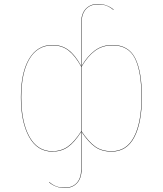

<svg xmlns="http://www.w3.org/2000/svg" viewBox="-20 -753 818 965"><path d="M693 -264Q693 -136 655 -63.5Q617 9 541 9Q491 9 457.5 -15Q424 -39 390 -90V97Q390 143 367 167.5Q344 192 306 192Q261 192 227 164L228 162Q244 176 262 183Q280 190 306 190Q344 190 366 166Q388 142 388 97V-90Q354 -37 321 -14Q288 9 243 9Q167 9 126 -65.5Q85 -140 85 -264Q85 -388 126.5 -457.5Q168 -527 244 -527Q291 -527 325 -501Q359 -475 388 -421V-638Q388 -684 411 -708.5Q434 -733 472 -733Q517 -733 551 -705L550 -703Q534 -717 516 -724Q498 -731 472 -731Q434 -731 412 -707Q390 -683 390 -638V-421Q419 -471 456.5 -499Q494 -527 545 -527Q626 -527 659.5 -460.5Q693 -394 693 -264ZM388 -93V-418Q358 -473 324.5 -499Q291 -525 244 -525Q168 -525 127.5 -456Q87 -387 87 -264Q87 -140 127.5 -66.5Q168 7 243 7Q288 7 321 -16.5Q354 -40 388 -93ZM691 -264Q691 -393 658.5 -459Q626 -525 545 -525Q495 -525 458 -498Q421 -471 390 -418V-93Q425 -41 458 -17Q491 7 541 7Q616 7 653.5 -65Q691 -137 691 -264Z"/></svg>

Font: FiraGO Two
Style: Regular
Weight: 100
Designer: bBox Type
Foundry: bBox Type GmbH
Version: Version 1.001